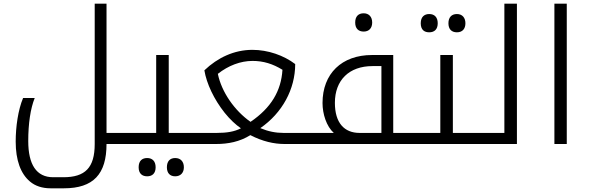

<svg xmlns="http://www.w3.org/2000/svg" viewBox="-20 -780 3190 1040"><path d="M557 0H671C674 0 676 -2 676 -5V-56C676 -59 674 -60 671 -60H557V-760H493V0C493 129 441 180 323 180H268C177 180 133 111 133 -16C133 -110 145 -192 168 -249H105C78 -185 65 -93 65 -13C65 88 92 161 142 203C171 228 210 240 254 240H326C486 240 557 163 557 0Z M777 175C805 175 823 159 823 126C823 92 804 76 777 76C751 76 731 90 731 126C731 161 751 175 777 175ZM929 175C958 175 976 156 976 126C976 95 958 76 929 76C901 76 884 93 884 126C884 158 901 175 929 175Z M661 0H1044C1047 0 1049 -2 1049 -5V-56C1049 -59 1047 -60 1044 -60H894V-482H826V-60H661C658 -60 656 -59 656 -56V-5C656 -2 658 0 661 0Z M1521 0H1635C1638 0 1640 -2 1640 -5V-56C1640 -59 1638 -60 1635 -60H1516C1473 -60 1433 -68 1390 -86C1509 -168 1579 -297 1579 -433C1517 -480 1432 -510 1347 -510C1249 -510 1159 -468 1087 -399C1099 -327 1139 -242 1197 -169C1226 -133 1256 -105 1285 -85C1250 -67 1209 -60 1154 -60H1034C1031 -60 1029 -59 1029 -56V-5C1029 -2 1031 0 1034 0H1150C1216 0 1278 -12 1336 -48C1402 -14 1464 0 1521 0ZM1337 -120C1250 -181 1180 -282 1160 -380C1217 -425 1283 -450 1348 -450C1407 -450 1458 -434 1510 -402C1503 -288 1449 -196 1337 -120Z M1950 -609C1978 -609 1996 -627 1996 -658C1996 -690 1977 -708 1950 -708C1921 -708 1904 -691 1904 -658C1904 -626 1921 -609 1950 -609Z M2210 -60H2110V-482H1995C1831 -482 1727 -381 1727 -222C1727 -163 1748 -96 1788 -60H1625C1622 -60 1620 -59 1620 -56V-5C1620 -2 1622 0 1625 0H2210C2213 0 2215 -1 2215 -4V-55C2215 -58 2214 -60 2210 -60ZM2046 -60H1928C1845 -60 1794 -114 1794 -223C1794 -345 1870 -422 1998 -422H2046Z M2305 -605C2334 -605 2351 -622 2351 -654C2351 -686 2334 -704 2305 -704C2280 -704 2259 -690 2259 -654C2259 -617 2280 -605 2305 -605ZM2455 -605C2485 -605 2501 -624 2501 -654C2501 -683 2485 -704 2455 -704C2426 -704 2409 -686 2409 -654C2409 -622 2426 -605 2455 -605Z M2200 0H2583C2586 0 2588 -2 2588 -5V-56C2588 -59 2586 -60 2583 -60H2433V-482H2365V-60H2200C2197 -60 2195 -59 2195 -56V-5C2195 -2 2197 0 2200 0Z M2573 0H2780V-760H2712V-60H2573C2570 -60 2568 -59 2568 -56V-5C2568 -2 2570 0 2573 0Z M2983 -760V0H3050V-760Z"/></svg>

Font: Noto Kufi Arabic Light
Style: Regular
Weight: 300
Designer: Monotype Design Team, David Williams, Khaled Hosny
Foundry: Google LLC
Version: Version 2.109